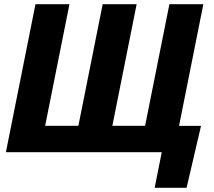

<svg xmlns="http://www.w3.org/2000/svg" viewBox="-20 -731 1027 922"><path d="M313.5 -710.9 196.8 -127H356.4L473.1 -710.9H636.2L519.5 -127H676.8L793.5 -710.9H956.5L839.8 -126.5H945.3L876 170.9H722.7L756.8 0H8.3L150.4 -710.9Z"/></svg>

Font: Roboto-BlackItalic
Style: Italic
Weight: 900
Italic angle: -12°
Designer: Google
Version: Version 1.100141; 2013